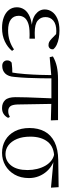

<svg xmlns="http://www.w3.org/2000/svg" viewBox="599 -1170 585 1823"><g transform="rotate(90 891.5 -258.5)"><path d="M245.3 14.6Q187 14.6 142.7 -2.5Q98.3 -19.6 73.7 -51.5Q49.1 -83.4 49.1 -126.7Q49.1 -165.3 70.9 -197.3Q92.7 -229.3 140.5 -249.5Q188.3 -269.8 265.7 -271.6V-263.4Q162.9 -266.8 116.3 -302.9Q69.7 -339 69.7 -390.7Q69.7 -428.3 91.7 -460Q113.6 -491.8 158.1 -511.2Q202.6 -530.6 269.8 -530.6Q305.9 -530.6 340.4 -524.4Q375 -518.1 403.3 -505.3Q431.6 -492.4 447.6 -471.9Q450.2 -450.8 438.8 -438.7Q427.5 -426.5 409.6 -426.5Q392.7 -426.5 379.7 -432.4Q366.7 -438.4 346.9 -456.8L289.6 -512.6L345.7 -511.5L355 -491.9Q329.4 -496.3 311.7 -498.5Q294.1 -500.7 274.7 -500.7Q210 -500.7 176 -472.4Q142.1 -444.1 142.1 -397.6Q142.1 -351.6 176 -323.6Q209.8 -295.7 291.2 -295.7Q303.3 -295.7 316.2 -296.2Q329.1 -296.7 347.3 -297.7V-245.7Q327.9 -246.9 318.4 -246.9Q309 -246.9 300.6 -246.9Q235.1 -246.9 198.1 -232.6Q161.1 -218.4 145.6 -195.2Q130 -172 130 -143.3Q130 -95.8 164.7 -69.3Q199.4 -42.9 269.6 -42.9Q320.3 -42.9 365.3 -57.2Q410.3 -71.5 448.9 -98.8L463.3 -80.5Q429.8 -38.9 373.8 -12.1Q317.9 14.6 245.3 14.6Z M606 12.8Q581.1 12.8 567.3 -0.4Q553.4 -13.7 553.4 -34.1Q553.4 -49.2 558.9 -59.2Q564.4 -69.2 575.1 -76.7Q599.6 -80.1 627.7 -81.8Q655.7 -83.5 689 -83.6L665.1 -56.8Q677.7 -131.3 683.2 -204.1Q688.7 -276.8 690.9 -346.5Q693.1 -416.2 693.6 -482H724.2Q724.2 -419.6 723.2 -354.8Q722.2 -290 719.4 -226Q716.6 -162 710.2 -101.6Q706 -44.2 678.2 -15.7Q650.4 12.8 606 12.8ZM522.8 -437.7 515.8 -468.5Q560.4 -494.2 611.7 -505.6Q663 -517 734.1 -517H1120.3L1123.1 -448.9L935.6 -454H709.8ZM1006 14.6Q958.2 14.6 930.3 -14.8Q902.5 -44.3 902.5 -114.1Q902.5 -163.3 904.4 -222.9Q906.4 -282.5 909.3 -348.6Q912.2 -414.7 914.6 -482H966L972 -131.8Q974 -81.3 990 -62.8Q1006.1 -44.2 1033.9 -44.2Q1052.9 -44.2 1065.4 -48.5Q1077.9 -52.8 1090.3 -59.8L1098.9 -42.5Q1084.7 -15 1061.5 -0.2Q1038.4 14.6 1006 14.6Z M1431 14.6Q1364.2 14.6 1310.5 -16.8Q1256.8 -48.2 1226.1 -106.9Q1195.5 -165.5 1195.5 -245.6Q1195.5 -328.5 1228 -389.2Q1260.6 -450 1328.2 -483.8Q1395.9 -517.6 1499.8 -519L1757.1 -522.7L1761.8 -450L1495.1 -475.1L1478.2 -481Q1375.5 -480.5 1326.4 -419.1Q1277.4 -357.7 1277.4 -254.5Q1277.4 -179.9 1299.6 -126.9Q1321.9 -73.9 1359.2 -46.1Q1396.6 -18.2 1442.4 -18.2Q1509.4 -18.2 1552 -72.6Q1594.6 -127 1594.6 -227.7Q1594.6 -274.5 1584 -318.2Q1573.4 -361.8 1553.1 -397.3Q1532.7 -432.7 1502 -455.4Q1471.4 -478.1 1430.6 -483L1444 -492Q1491.9 -487.6 1533.2 -466.6Q1574.5 -445.6 1605.2 -411.9Q1635.9 -378.2 1653.3 -334.6Q1670.7 -291.1 1670.7 -240.9Q1670.7 -162.3 1637.7 -104.9Q1604.8 -47.5 1550.5 -16.4Q1496.2 14.6 1431 14.6Z"/></g></svg>

Font: Noto Serif SC
Style: Regular
Weight: 200
Designer: Ryoko NISHIZUKA 西塚涼子 (kana & ideographs); Frank Grießhammer (Latin, Greek & Cyrillic); Wenlong ZHANG 张文龙 (bopomofo); San
Foundry: Adobe
Version: Version 2.001;hotconv 1.1.0;makeotfexe 2.6.0